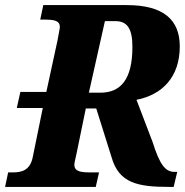

<svg xmlns="http://www.w3.org/2000/svg" viewBox="-20 -734 727 754"><path d="M0 0H356L369 -57H332C297 -57 272 -61 272 -87C272 -93 274 -102 281 -133L317 -308H358L418 -117C447 -14 522 0 645 0H662L676 -59H665C629 -59 607 -88 579 -177L516 -342C618 -362 686 -432 686 -552C686 -657 621 -714 478 -714H150L138 -657H153C191 -657 215 -654 215 -628C215 -621 211 -606 206 -576L162 -373H60L46 -310H148L108 -114C97 -65 65 -57 31 -57H12ZM329 -370 392 -651H434C481 -651 500 -619 500 -550C500 -422 454 -370 374 -370Z"/></svg>

Font: Noto Serif SemiCondensed Extra
Style: Italic
Weight: 800
Width: 4
Italic angle: -12°
Designer: Monotype Design Team
Foundry: Monotype Imaging Inc.
Version: Version 1.901